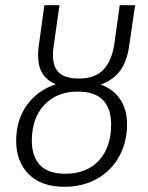

<svg xmlns="http://www.w3.org/2000/svg" viewBox="-20 -705 567 736"><path d="M366 -381Q415 -363 441 -324Q467 -285 467 -229Q467 -160 437 -105.5Q407 -51 352.5 -20Q298 11 227 11Q138 11 90 -37.5Q42 -86 42 -165Q42 -245 83 -302Q124 -359 194 -382Q160 -396 143 -423Q126 -450 126 -494Q126 -511 129 -532L150 -685H208L186 -531Q183 -512 183 -494Q183 -447 207 -425.5Q231 -404 282 -404Q346 -404 377.5 -439Q409 -474 418 -535L439 -685H498L475 -529Q467 -470 440.5 -434Q414 -398 366 -381ZM278 -354Q198 -354 150 -303Q102 -252 102 -166Q102 -105 133.5 -72Q165 -39 230 -39Q312 -39 359 -89.5Q406 -140 406 -228Q406 -289 374.5 -321.5Q343 -354 278 -354Z"/></svg>

Font: Fira Sans Extra Condensed Light
Style: Italic
Weight: 300
Width: 3
Italic angle: -8°
Designer: Carrois Corporate & Edenspiekermann AG
Foundry: Carrois Corporate GbR & Edenspiekermann AG
Version: Version 4.203